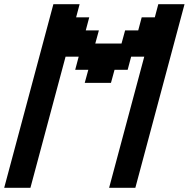

<svg xmlns="http://www.w3.org/2000/svg" viewBox="-20 -895 899 915"><path d="M500 0H625Q664.1 -146 742.2 -437.5Q820.3 -729 859.4 -875H734.4L717.8 -812.5H655.3L638.7 -750H576.2L559.1 -687.5H434.1L451.2 -750H388.7L405.3 -812.5H342.8L359.4 -875H234.4Q195.3 -729 117.2 -437.5Q39.1 -146 0 0H125Q152.8 -104 208.7 -312.3Q264.6 -520.5 292.5 -625H355L338.4 -562.5H400.9L383.8 -500H508.8L525.9 -562.5H588.4L605 -625H667.5Q639.6 -520.5 583.7 -312.3Q527.8 -104 500 0Z"/></svg>

Font: Faithful 32x
Style: Oblique
Weight: 400
Foundry: Faithful Resource Pack
Version: Version 1.0; January 27, 2023